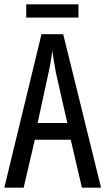

<svg xmlns="http://www.w3.org/2000/svg" viewBox="-20 -873 490 893"><path d="M361 0 309 -223H142L90 0H0L173 -714H274L450 0ZM240 -535Q235 -563 230.5 -589Q226 -615 223 -638Q218 -590 206 -536L155 -301H293ZM345 -853V-791H102V-853Z"/></svg>

Font: Noto Sans Sinhala UI ExtraCondensed
Style: Regular
Weight: 400
Width: 2
Designer: Jelle Bosma - Monotype Design Team
Foundry: Monotype Imaging Inc.
Version: Version 2.006; ttfautohint (v1.8.4.7-5d5b)